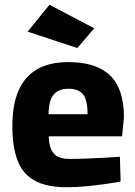

<svg xmlns="http://www.w3.org/2000/svg" viewBox="-20 -775 569 807"><path d="M261 12Q176 12 125.5 -16Q75 -44 53.5 -101Q32 -158 32 -245Q32 -336 58.5 -395.5Q85 -455 137 -484.5Q189 -514 268 -514Q384 -514 442.5 -458Q501 -402 501 -281L493 -202H185Q186 -154 205.5 -130.5Q225 -107 273 -107Q304 -107 342.5 -108.5Q381 -110 419 -112Q457 -114 484 -116L487 -12Q461 -7 422 -1.5Q383 4 341 8Q299 12 261 12ZM184 -295H348Q348 -355 329 -378.5Q310 -402 268 -402Q226 -402 205.5 -377.5Q185 -353 184 -295ZM305 -573 96 -642 188 -755 376 -656Z"/></svg>

Font: Cairo ExtraBold
Style: Regular
Weight: 800
Designer: Mohamed Gaber, Accademia di Belle Arti di Urbino
Foundry: Kief Type Foundry, Accademia di Belle Arti di Urbino
Version: Version 3.117